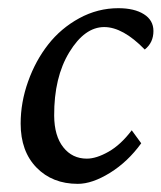

<svg xmlns="http://www.w3.org/2000/svg" viewBox="-20 -448 400 476"><path d="M238.3 -380.9Q189.9 -380.9 151.9 -318.6Q113.8 -256.3 114.3 -161.1Q114.7 -110.8 137 -82.8Q159.2 -54.7 195.3 -54.7Q218.8 -54.7 249 -71.8Q279.3 -88.9 306.6 -125L330.1 -92.8Q296.9 -46.9 252.7 -19.5Q208.5 7.8 172.9 7.8Q109.9 7.8 70.6 -32.5Q31.2 -72.8 31.2 -141.6Q31.2 -194.3 49.6 -245.8Q67.9 -297.4 99.4 -337.6Q130.9 -377.9 176.5 -402.8Q222.2 -427.7 273.4 -427.7Q313 -427.7 336.7 -412.8Q360.4 -397.9 360.4 -371.1Q360.4 -342.3 338.9 -325.2Q284.7 -380.9 238.3 -380.9Z"/></svg>

Font: Crimson Pro
Style: Italic
Weight: 400
Italic angle: -12°
Designer: Jacques Le Bailly
Foundry: Baron von Fonthausen
Version: Version 1.003